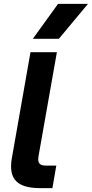

<svg xmlns="http://www.w3.org/2000/svg" viewBox="-20 -969 473 989"><path d="M37 -112Q37 -134 41 -154L137 -700H273L178 -162Q177 -157 177 -148Q177 -132 186 -124Q195 -116 216 -116H270L250 0H186Q110 0 73.5 -27Q37 -54 37 -112ZM279 -949H433L283 -769H149Z"/></svg>

Font: Bai Jamjuree
Style: Bold Italic
Weight: 700
Italic angle: -10°
Designer: Katatrad Aksorn Co.,Ltd.
Foundry: Cadson Demak Co.,Ltd.
Version: Version 1.000; ttfautohint (v1.6)